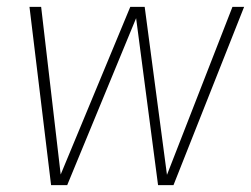

<svg xmlns="http://www.w3.org/2000/svg" viewBox="-20 -540 732 560"><path d="M692 -520 486 0H441L377 -487L176 0H129L66 -520H100L157 -31L360 -520H402L467 -30L658 -520Z"/></svg>

Font: Fira Sans UltraLight
Style: Italic
Weight: 200
Italic angle: -8°
Designer: Carrois Corporate & Edenspiekermann AG
Foundry: Carrois Corporate GbR & Edenspiekermann AG
Version: Version 4.203;PS 004.203;hotconv 1.0.88;makeotf.lib2.5.64775